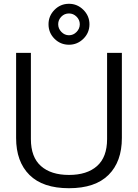

<svg xmlns="http://www.w3.org/2000/svg" viewBox="-20 -978 728 1013"><path d="M236 -850Q236 -894 267.5 -926Q299 -958 344 -958Q388 -958 420 -926Q452 -894 452 -850Q452 -805 420 -773.5Q388 -742 344 -742Q299 -742 267.5 -773.5Q236 -805 236 -850ZM401 -850Q401 -873 384 -890Q367 -907 344 -907Q320 -907 303.5 -890Q287 -873 287 -850Q287 -827 304 -809.5Q321 -792 344 -792Q367 -792 384 -809.5Q401 -827 401 -850ZM65 -250V-699H143V-244Q143 -149 196 -102Q249 -55 344 -55Q439 -55 492 -102Q545 -149 545 -244V-699H623V-250Q623 -125 552.5 -55Q482 15 344 15Q206 15 135.5 -55Q65 -125 65 -250Z"/></svg>

Font: Prompt Light
Style: Regular
Weight: 300
Designer: Katatrad Team
Foundry: CadsonDemak
Version: Version 1.001